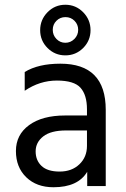

<svg xmlns="http://www.w3.org/2000/svg" viewBox="-20 -783 532 808"><path d="M255.5 -711Q233 -711 217.5 -695.5Q202 -680 202 -657.5Q202 -635 217.5 -619Q233 -603 255 -603Q277 -603 293 -619Q309 -635 309 -657.5Q309 -680 293.5 -695.5Q278 -711 255.5 -711ZM330 -731.5Q361 -700 361 -656Q361 -612 330 -581Q299 -550 255 -550Q211 -550 180 -581Q149 -612 149 -656Q149 -700 180 -731.5Q211 -763 255 -763Q299 -763 330 -731.5ZM205 5Q134 5 90.5 -37Q47 -79 47 -147.5Q47 -216 102.5 -256.5Q158 -297 254 -297H346V-323Q346 -383 319 -413.5Q292 -444 219.5 -444Q147 -444 84 -401V-480Q141 -515 234 -515Q425 -515 425 -321V0H347V-60Q308 5 205 5ZM346 -169V-234H258Q194 -234 162 -209Q130 -184 130 -146Q130 -108 155 -84.5Q180 -61 231 -61Q282 -61 314 -91.5Q346 -122 346 -169Z"/></svg>

Font: Hind Vadodara
Style: Regular
Weight: 400
Designer: Hitesh Malaviya
Foundry: Indian Type Foundry
Version: Version 0.702;PS 1.0;hotconv 1.0.81;makeotf.lib2.5.63406